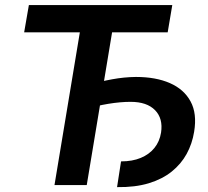

<svg xmlns="http://www.w3.org/2000/svg" viewBox="-20 -748 839 776"><path d="M324.7 -306.2 340.8 -405.3Q383.8 -418.5 432.9 -427.5Q481.9 -436.5 529.3 -437Q609.9 -437 666.7 -412.1Q723.6 -387.2 750.2 -338.1Q776.9 -289.1 764.6 -215.3Q756.8 -167 734.4 -126Q711.9 -85 673.8 -54.4Q635.7 -23.9 581.1 -7.3Q526.4 9.3 453.1 8.3L469.2 -95.7Q515.1 -95.7 549.1 -109.9Q583 -124 604 -149.9Q625 -175.8 630.9 -211.9Q639.6 -269 606.7 -302.7Q573.7 -336.4 507.8 -336.4Q466.8 -336.4 417.7 -328.4Q368.7 -320.3 324.7 -306.2ZM448.7 -711.9 330.6 0H200.2L318.4 -711.9ZM676.3 -727.5 657.7 -617.2H77.6L96.7 -727.5Z"/></svg>

Font: Inter Tight SemiBold
Style: Italic
Weight: 600
Italic angle: -9.39999°
Designer: Rasmus Andersson
Foundry: rsms
Version: Version 3.004